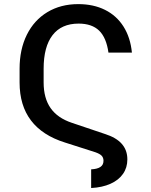

<svg xmlns="http://www.w3.org/2000/svg" viewBox="-20 -737 744 943"><path d="M488.3 52.7Q488.3 37.6 479.5 28.1Q470.7 18.6 448.2 10.7L298.8 -37.1Q188 -71.8 132.1 -145.5Q76.2 -219.2 76.2 -332V-399.4Q76.2 -494.1 111.8 -566.2Q147.5 -638.2 212.9 -677.5Q278.3 -716.8 364.3 -716.8Q439 -716.8 495.8 -688.5Q552.7 -660.2 586.7 -606.4Q620.6 -552.7 627.9 -478.5H512.7Q502.4 -552.2 466.8 -586.7Q431.2 -621.1 366.2 -621.1Q281.7 -621.1 238 -564.2Q194.3 -507.3 194.3 -399.4V-332Q194.3 -254.9 228.5 -206.1Q262.7 -157.2 333 -133.8L495.1 -79.1Q550.8 -61.5 578.1 -30.5Q605.5 0.5 605.5 45.9Q605.5 86.4 584.2 116.9Q563 147.5 522.9 165.5Q482.9 183.6 427.7 186.5V94.7Q458 93.3 473.1 83Q488.3 72.8 488.3 52.7Z"/></svg>

Font: Pretendard Std Medium
Style: Regular
Weight: 500
Designer: Base glyphs from Inter by Rasmus Andersson; Hangeul glyphs from Noto Sans CJK(Source Han Sans) by Jang Soo-young and Kan
Foundry: Kil Hyung-jin
Version: Version 1.309